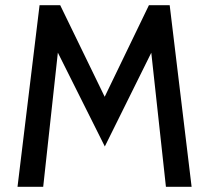

<svg xmlns="http://www.w3.org/2000/svg" viewBox="-20 -720 801 740"><path d="M47.5 0 132.5 -700H212L383.5 -347L554 -700H634L718.5 0H619.5L558 -563L583 -557L384 -155.5L183 -557L208 -563L146.5 0Z"/></svg>

Font: Cabin
Style: Regular
Weight: 400
Width: 4
Designer: Pablo Impallari
Foundry: Pablo Impallari. http://www.impallari.com Igino Marini. http://www.ikern.com
Version: Version 3.001